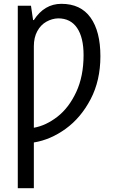

<svg xmlns="http://www.w3.org/2000/svg" viewBox="-20 -744 589 1004"><path d="M505 -450Q505 -323 454 -225.5Q403 -128 323.5 -70.5Q244 -13 157 1V240H73V-714H142L153 -639H157Q212 -724 301 -724Q402 -724 453.5 -652Q505 -580 505 -450ZM157 -502V-76Q220 -87 280 -133.5Q340 -180 378.5 -262.5Q417 -345 417 -456Q417 -548 383 -598Q349 -648 284 -648Q252 -647 222.5 -630.5Q193 -614 175 -581Q157 -548 157 -502Z"/></svg>

Font: Noto Sans UI Cond
Style: Regular
Weight: 400
Width: 3
Designer: Monotype Design Team
Foundry: Monotype Imaging Inc.
Version: Version 1.001